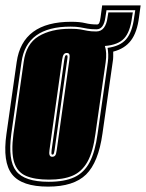

<svg xmlns="http://www.w3.org/2000/svg" viewBox="-27 -683 543 714"><path d="M152 11Q54 11 18 -34.5Q-18 -80 -3 -185L35 -452Q56 -602 238 -602Q270 -602 290 -597Q310 -592 334 -592Q339 -592 342 -597.5Q345 -603 347 -619L353 -663H496L490 -619Q483 -563 460 -532.5Q437 -502 394 -491Q394 -482 394 -472.5Q394 -463 392 -452L354 -186Q339 -79 293 -34Q247 11 152 11ZM154 -7Q213 -7 249.5 -24Q286 -41 306.5 -80Q327 -119 336 -186L374 -452Q376 -467 375.5 -480.5Q375 -494 373 -505Q420 -511 442.5 -537.5Q465 -564 472 -619L476 -645H369L365 -619Q359 -574 332 -574Q312 -574 298 -576.5Q284 -579 270.5 -581.5Q257 -584 235 -584Q71 -584 53 -452L15 -185Q2 -87 33 -47Q64 -7 154 -7ZM155 -15Q102 -15 69.5 -29Q37 -43 25.5 -80Q14 -117 23 -185L61 -452Q70 -520 116.5 -548Q163 -576 234 -576Q259 -576 272.5 -573.5Q286 -571 298.5 -568.5Q311 -566 331 -566Q349 -566 359.5 -580Q370 -594 373 -619L376 -637H467L464 -619Q457 -564 434.5 -540Q412 -516 363 -512Q371 -488 366 -452L328 -186Q319 -118 298 -81Q277 -44 242.5 -29.5Q208 -15 155 -15ZM167 -100Q174 -100 178 -104.5Q182 -109 184 -125L231 -461Q233 -475 231 -480.5Q229 -486 221 -486Q214 -486 210 -480.5Q206 -475 204 -461L157 -125Q153 -100 167 -100ZM168 -108Q165 -108 164.5 -111Q164 -114 165 -125L212 -461Q214 -472 215.5 -475Q217 -478 220 -478Q223 -478 224 -475.5Q225 -473 223 -461L176 -125Q174 -113 172.5 -110.5Q171 -108 168 -108Z"/></svg>

Font: Alumni Sans Collegiate One SC
Style: Italic
Weight: 400
Italic angle: -8°
Designer: Robert E. Leuschke
Foundry: Robert E. Leuschke
Version: Version 1.100